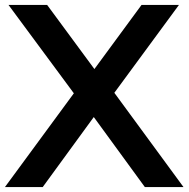

<svg xmlns="http://www.w3.org/2000/svg" viewBox="-29 -760 766 780"><path d="M559.5 0 352 -284.5 271 -381 5.5 -740H162.5L354.5 -479.5L435.5 -383L716.5 0ZM-9 0 271 -381 354.5 -479.5 546 -740H698L435.5 -383L352 -284.5L144.5 0Z"/></svg>

Font: Encode Sans SemiExpanded SemiBold
Style: Regular
Weight: 600
Width: 6
Designer: Multiple Designers
Foundry: Impallari Type
Version: Version 3.002